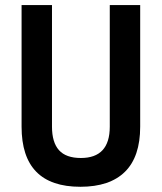

<svg xmlns="http://www.w3.org/2000/svg" viewBox="-20 -713 626 743"><path d="M291 9.8Q63.5 9.8 63.5 -222.7V-693.4H181.2V-222.7Q181.2 -162.1 208.3 -131.8Q235.4 -101.6 293 -101.6Q404.8 -101.6 404.8 -222.7V-693.4H522.5V-222.7Q522.5 -106.4 463.6 -48.3Q404.8 9.8 291 9.8Z"/></svg>

Font: Cascadia Mono NF SemiBold
Style: Regular
Weight: 600
Monospace: yes
Designer: Aaron Bell
Foundry: Saja Typeworks
Version: Version 2404.023; ttfautohint (v1.8.4)